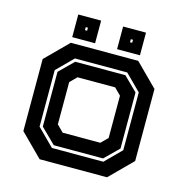

<svg xmlns="http://www.w3.org/2000/svg" viewBox="-101 -765 829 860"><g transform="rotate(15 314.0 -335.5)"><path d="M158 0 55 -103V-437L158 -540H470.5L573.5 -437V-103L470.5 0ZM198 -63H436.5L509.5 -136V-404L436.5 -477H194L120 -403V-141ZM203 -77 134 -145V-399L199 -463H431.5L495.5 -400V-140L431.5 -77ZM227 -141.5H401.5L432 -172V-368L401.5 -398.5H227L196.5 -368V-172ZM365.5 -566V-671H471.5V-566ZM157.5 -566V-671H263.5V-566ZM204.5 -611H214.5V-625H204.5ZM413.5 -611H423.5V-625H413.5Z"/></g></svg>

Font: Tourney Thin
Style: Regular
Weight: 100
Designer: Tyler Finck
Foundry: Etcetera Type Co
Version: Version 1.015